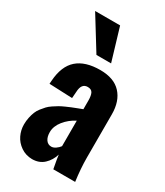

<svg xmlns="http://www.w3.org/2000/svg" viewBox="-210 -934 887 1030"><g transform="rotate(30 233.0 -419.5)"><path d="M187.5 -647 63.5 -847.7H218.3L278.3 -647ZM223.1 -99.6Q236.3 -99.6 250.2 -109.4Q264.2 -119.1 272.5 -130.9V-289.1Q231.9 -268.1 204.8 -234.1Q177.7 -200.2 177.7 -163.6Q177.7 -134.3 189.9 -116.9Q202.1 -99.6 223.1 -99.6ZM167 9.8Q127.9 9.3 97.4 -11.7Q66.9 -32.7 52 -64Q37.1 -95.2 37.1 -129.9Q37.1 -152.3 41.5 -172.9Q45.9 -193.4 52.2 -209.5Q58.6 -225.6 70.3 -240.5Q82 -255.4 92.3 -266.4Q102.5 -277.3 119.4 -288.6Q136.2 -299.8 148.4 -306.9Q160.6 -314 180.2 -322.8Q199.7 -331.5 211.2 -336.2Q222.7 -340.8 242.9 -348.6Q263.2 -356.4 272.5 -359.9V-413.1Q272.5 -444.3 264.4 -459.7Q256.3 -475.1 233.4 -475.1Q194.8 -475.1 192.9 -420.9L189.9 -381.3L46.9 -387.2Q46.9 -397 48.3 -407.2Q54.7 -500 104.5 -543.7Q154.3 -587.4 246.6 -587.4Q332 -587.4 375.2 -540.5Q418.5 -493.7 418.5 -412.1V-145Q418.5 -78.6 429.2 0H293.9Q281.7 -64 279.8 -83Q268.1 -43.5 239.5 -16.8Q210.9 9.8 167 9.8Z"/></g></svg>

Font: Oswald
Style: DemiBold
Weight: 600
Designer: Vernon Adams
Foundry: Vernon Adams
Version: 3.0; ttfautohint (v0.95) -l 8 -r 50 -G 200 -x 0 -w "G" -W -c